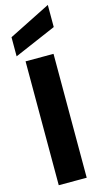

<svg xmlns="http://www.w3.org/2000/svg" viewBox="-145 -1007 544 1048"><g transform="rotate(-15 127.0 -483.0)"><path d="M48 0V-700H206V0ZM8 -739V-847L245 -966V-841Z"/></g></svg>

Font: Rethink Sans ExtraBold
Style: Regular
Weight: 800
Designer: The Rethink Sans project authors (Hans Thiessen). DM Sans designed by Colophon Foundry.
Foundry: Rethink Communications LLC
Version: Version 1.001